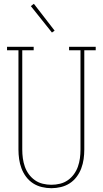

<svg xmlns="http://www.w3.org/2000/svg" viewBox="-20 -981 540 1009"><path d="M250 8Q225 8 200 2Q175 -4 154 -17.5Q133 -31 117.5 -51.5Q102 -72 93 -96Q84 -120 80.5 -145Q77 -170 77 -195V-717H17V-735H157V-717H97V-195Q97 -172 100 -149.5Q103 -127 110.5 -105.5Q118 -84 131.5 -65.5Q145 -47 163.5 -34Q182 -21 204.5 -15.5Q227 -10 250 -10Q273 -10 295.5 -15.5Q318 -21 336.5 -34Q355 -47 368.5 -65.5Q382 -84 389.5 -105.5Q397 -127 400 -149.5Q403 -172 403 -195V-717H343V-735H483V-717H423V-195Q423 -170 419.5 -145Q416 -120 407 -96Q398 -72 382.5 -51.5Q367 -31 346 -17.5Q325 -4 300 2Q275 8 250 8ZM253 -810 142 -949 158 -961 267 -820Z"/></svg>

Font: Iosevka Slab Thin
Style: Regular
Weight: 100
Monospace: yes
Designer: Belleve Invis
Foundry: Belleve Invis
Version: Version 11.1.0; ttfautohint (v1.8.3)